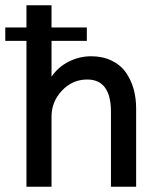

<svg xmlns="http://www.w3.org/2000/svg" viewBox="-23 -710 602 730"><path d="M323.2 -496.1Q367.2 -496.1 401.1 -479.7Q435.1 -463.4 455.1 -435.1Q475.1 -406.7 484.9 -372.1Q494.6 -337.4 494.6 -297.4V0H398.9V-284.2Q398.9 -407.7 308.6 -407.7Q252.4 -407.7 212.6 -365.5Q172.9 -323.2 172.9 -267.1V0H77.6V-554.7H-2.9V-605.5H77.6V-689.9H172.9V-605.5H307.1V-554.7H172.9V-418.5Q198.7 -456.1 239.3 -476.1Q279.8 -496.1 323.2 -496.1Z"/></svg>

Font: HK Grotesk Medium
Style: Regular
Weight: 500
Designer: Alfredo Marco Pradil and Stefan Peev
Foundry: Hanken Design Co.
Version: Version 1.045;PS 001.045;hotconv 1.0.88;makeotf.lib2.5.64775